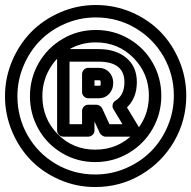

<svg xmlns="http://www.w3.org/2000/svg" viewBox="-40 -734 767 770"><path d="M707 -350.1Q707 -252 658.9 -168Q610.8 -84 526.6 -33.9Q442.4 16.1 341.8 16.1Q266.6 16.1 199.2 -13.2Q131.8 -42.5 84 -91.6Q36.1 -140.6 8.1 -207.8Q-20 -274.9 -20 -348.1Q-20 -421.4 8.3 -488.8Q36.6 -556.2 85 -605.5Q133.3 -654.8 201.2 -684.3Q269 -713.9 344.2 -713.9Q419.4 -713.9 486.8 -685.1Q554.2 -656.2 602.3 -607.4Q650.4 -558.6 678.7 -491.2Q707 -423.8 707 -350.1ZM29.8 -348.1Q29.8 -263.2 70.8 -191.2Q111.8 -119.1 183.8 -76.7Q255.9 -34.2 341.8 -34.2Q406.7 -34.2 465.3 -59.6Q523.9 -85 565.9 -127.4Q607.9 -169.9 632.6 -228.3Q657.2 -286.6 657.2 -350.1Q657.2 -435.1 616 -507.1Q574.7 -579.1 502.7 -621.6Q430.7 -664.1 344.2 -664.1Q279.3 -664.1 220.7 -638.7Q162.1 -613.3 120.4 -570.6Q78.6 -527.8 54.2 -469.7Q29.8 -411.6 29.8 -348.1ZM344.2 -613.8Q416.5 -613.8 477.3 -578.1Q538.1 -542.5 572.5 -481.9Q606.9 -421.4 606.9 -350.1Q606.9 -278.8 572.3 -217.8Q537.6 -156.7 476.3 -120.4Q415 -84 341.8 -84Q269.5 -84 209 -119.9Q148.4 -155.8 114.3 -216.3Q80.1 -276.9 80.1 -348.1Q80.1 -419.4 114.7 -480.5Q149.4 -541.5 210.4 -577.6Q271.5 -613.8 344.2 -613.8ZM129.9 -348.1Q129.9 -258.8 191.2 -196.3Q252.4 -133.8 341.8 -133.8Q432.6 -133.8 494.9 -197.3Q557.1 -260.7 557.1 -350.1Q557.1 -439 495.6 -501.5Q434.1 -564 344.2 -564Q284.7 -564 235.4 -534.9Q186 -505.9 158 -456.3Q129.9 -406.7 129.9 -348.1ZM189 -210.9V-512.2Q189 -522.9 196.8 -530Q204.6 -537.1 213.9 -537.1H355Q424.3 -537.1 466.6 -502Q508.8 -466.8 508.8 -404.8Q508.8 -341.3 469.2 -303.2L517.1 -224.1Q518.1 -222.7 519.5 -220Q521 -217.3 522.9 -210.7Q524.9 -204.1 523.9 -199.2Q522.9 -194.3 516.1 -190.2Q509.3 -186 496.1 -186H382.8Q376 -186 369.1 -190.9Q362.3 -195.8 359.9 -201.2L338.9 -247.1V-210.9Q338.9 -200.2 331.1 -193.1Q323.2 -186 314 -186H213.9Q203.1 -186 196 -193.8Q189 -201.7 189 -210.9ZM238.8 -235.8H289.1V-289.1Q289.1 -298.3 296.1 -306.2Q303.2 -314 314 -314H347.2Q353.5 -314 360.4 -309.6Q367.2 -305.2 370.1 -298.8L398.9 -235.8H451.2L415 -295.9Q409.7 -304.2 411.9 -314.7Q414.1 -325.2 422.9 -330.1Q459 -352.5 459 -404.8Q459 -486.8 355 -486.8H238.8ZM289.1 -365.2V-437Q289.1 -446.3 296.1 -454.1Q303.2 -461.9 314 -461.9H355Q381.3 -461.9 397.7 -444.6Q414.1 -427.2 414.1 -400.9Q414.1 -375 397.5 -357.4Q380.9 -339.8 355 -339.8H314Q304.7 -339.8 296.9 -347.2Q289.1 -354.5 289.1 -365.2ZM338.9 -390.1H355Q356 -390.1 357.4 -390.1Q362.3 -390.1 363 -391.4Q363.8 -392.6 363.8 -400.9Q363.8 -409.7 362.5 -410.9Q361.3 -412.1 355 -412.1H338.9Z"/></svg>

Font: Trueno Black Outline
Style: Regular
Weight: 900
Width: 6
Designer: Julieta Ulanovsky
Foundry: Julieta Ulanovsky
Version: Version 3.001b | FøM Fix